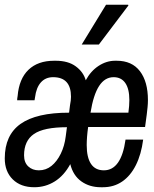

<svg xmlns="http://www.w3.org/2000/svg" viewBox="-25 -776 645 806"><path d="M119 10Q62 10 28.5 -23Q-5 -56 -5 -111Q-5 -209 61.5 -256Q128 -303 265 -303L269 -335Q271 -344 272 -353.5Q273 -363 273 -370Q273 -452 198 -452Q166 -452 146.5 -430Q127 -408 122 -367L120 -355H47Q47 -359 47.5 -363.5Q48 -368 49 -373Q55 -445 94.5 -483Q134 -521 202 -521H209Q261 -521 293 -497.5Q325 -474 335 -439Q356 -478 389 -499.5Q422 -521 458 -521H465Q529 -521 562.5 -477Q596 -433 596 -356Q596 -342 594.5 -326.5Q593 -311 591 -295L584 -243H345Q342 -222 340.5 -202.5Q339 -183 339 -167Q339 -115 357 -88Q375 -61 411 -61Q484 -61 502 -190H576Q568 -128 545.5 -83Q523 -38 488 -14Q453 10 407 10H398Q351 10 316.5 -14.5Q282 -39 270 -87Q244 -39 205 -14.5Q166 10 119 10ZM138 -61Q168 -61 191 -79.5Q214 -98 230 -130.5Q246 -163 251 -204L256 -242Q159 -242 117.5 -213.5Q76 -185 76 -124Q76 -94 93.5 -77.5Q111 -61 138 -61ZM355 -303H514Q516 -318 517 -331Q518 -344 518 -356Q518 -403 501 -427.5Q484 -452 452 -452Q415 -452 391 -415Q367 -378 355 -303ZM318 -589 420 -756H513L514 -753L390 -589Z"/></svg>

Font: Chivo Mono
Style: Italic
Weight: 400
Italic angle: -8.05°
Monospace: yes
Version: Version 1.008